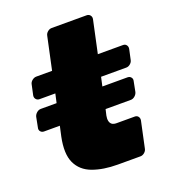

<svg xmlns="http://www.w3.org/2000/svg" viewBox="-131 -807 802 903"><g transform="rotate(-20 270.0 -355.0)"><path d="M304 0Q232 0 179 -19.5Q126 -39 104 -86Q82 -133 99 -215L110 -265H31Q20 -265 13.5 -273Q7 -281 10 -292L20 -343Q23 -354 32.5 -362Q42 -370 53 -370H132L142 -415H63Q52 -415 45.5 -423Q39 -431 41 -442L52 -493Q54 -504 64 -512Q74 -520 85 -520H164L199 -683Q201 -694 210.5 -702Q220 -710 231 -710H406Q417 -710 423.5 -702Q430 -694 428 -683L393 -520H519Q530 -520 536 -512Q542 -504 540 -493L529 -442Q527 -431 517.5 -423Q508 -415 497 -415H371L361 -370H487Q498 -370 504.5 -362Q511 -354 508 -343L498 -292Q495 -281 485.5 -273Q476 -265 465 -265H339L332 -235Q329 -220 331.5 -208.5Q334 -197 342 -191Q350 -185 365 -185H456Q467 -185 473 -177Q479 -169 477 -158L449 -27Q447 -16 437.5 -8Q428 0 417 0Z"/></g></svg>

Font: Rubik Black
Style: Italic
Weight: 900
Italic angle: -12°
Designer: Hubert and Fischer
Foundry: Hubert and Fischer
Version: Version 2.300;gftools[0.9.30]